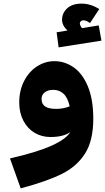

<svg xmlns="http://www.w3.org/2000/svg" viewBox="-20 -755 579 1058"><path d="M539 -531 303 -494 292 -577 352 -587Q322 -614 322 -646Q322 -683 350 -709Q378 -735 431 -735Q479 -735 527 -705L476 -628Q463 -637 455 -640Q447 -643 439 -643Q431 -643 425.5 -638Q420 -633 420 -626Q420 -615 432 -600L524 -615ZM494 -100Q494 19 449 90.5Q404 162 320.5 203.5Q237 245 94 283L35 118Q184 84 264.5 47.5Q345 11 367 -27Q329 0 258 0Q210 0 171 -23Q132 -46 109 -89.5Q86 -133 86 -190Q86 -257 113 -309Q140 -361 184.5 -389.5Q229 -418 280 -418Q336 -418 385 -384.5Q434 -351 464 -279.5Q494 -208 494 -100ZM290 -155Q328 -155 364 -169Q353 -218 329.5 -239Q306 -260 273 -260Q245 -260 227 -246.5Q209 -233 209 -210Q209 -182 228.5 -168.5Q248 -155 290 -155Z"/></svg>

Font: FiraGO Heavy
Style: Regular
Weight: 900
Designer: bBox Type
Foundry: bBox Type GmbH
Version: Version 1.001